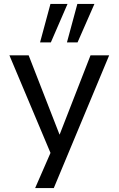

<svg xmlns="http://www.w3.org/2000/svg" viewBox="-20 -778 604 978"><path d="M159 180 252 -33V36L28 -496H126L283 -93H284L441 -496H536L254 180ZM321 -562 374 -758H461L375 -562ZM184 -562 237 -758H324L239 -562Z"/></svg>

Font: Nunito Sans 7pt
Style: Regular
Weight: 400
Designer: Vernon Adams
Foundry: Vernon Adams
Version: Version 3.101;gftools[0.9.27]